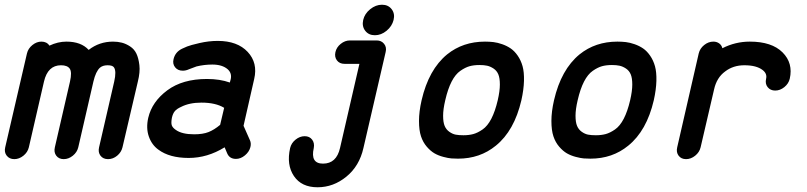

<svg xmlns="http://www.w3.org/2000/svg" viewBox="-35 -653 3415 812"><path d="M79 -427Q84 -448 102 -462.5Q120 -477 140 -477Q163 -477 174 -460Q210 -477 246 -477Q308 -477 340 -442Q385 -477 443 -477Q463 -477 480.5 -472.5Q498 -468 515.5 -456.5Q533 -445 542 -426Q551 -407 554.5 -377.5Q558 -348 548 -308L483 -30Q478 -9 460.5 5.5Q443 20 422 20Q401 20 390 5.5Q379 -9 384 -30L448 -308Q458 -352 447 -368Q441 -377 420 -377Q400 -377 388 -367Q370 -351 360 -308L296 -30Q291 -9 273 5.5Q255 20 234.5 20Q214 20 203 5.5Q192 -9 197 -30L261 -308Q270 -348 260 -362.5Q250 -377 223 -377Q167 -377 151 -308L87 -30Q82 -9 64 5.5Q46 20 25.5 20Q5 20 -6.5 5.5Q-18 -9 -13 -30Z M786 -85Q823 -85 847 -94.5Q871 -104 896 -125L913 -197Q877 -219 817 -219Q766 -219 731 -201Q713 -193 704.5 -183Q696 -173 692 -155Q688 -133 691.5 -123Q695 -113 708 -104Q734 -85 786 -85ZM592 -155Q608 -223 672.5 -271Q737 -319 840 -319Q895 -319 937 -304L941 -319Q946 -344 928 -360Q905 -380 863 -380Q829 -380 796 -372Q764 -360 764 -360Q751 -354 738 -354Q717 -354 705.5 -368.5Q694 -383 699 -403Q706 -433 735 -447Q743 -451 756.5 -456.5Q770 -462 809 -471Q848 -480 886 -480Q969 -480 1012.5 -433.5Q1056 -387 1040 -319L995 -121L1022 -60Q1028 -47 1024 -31Q1019 -11 1001 4Q983 19 963 19Q936 19 926 -4L915 -30Q842 15 763 15Q682 15 635 -20Q607 -40 594.5 -75.5Q582 -111 592 -155Z M1530.5 -614Q1554 -633 1580.5 -633Q1607 -633 1621.5 -614Q1636 -595 1629.5 -568.5Q1623 -542 1600 -523Q1577 -504 1550.5 -504Q1524 -504 1509.5 -523Q1495 -542 1501 -568.5Q1507 -595 1530.5 -614ZM1331 39Q1388 39 1403 -27L1485 -383H1422Q1401 -383 1390 -397.5Q1379 -412 1383.5 -432.5Q1388 -453 1406 -467.5Q1424 -482 1445 -482H1558Q1578 -482 1589.5 -467.5Q1601 -453 1596 -433L1502 -27Q1485 49 1430 94Q1375 139 1308 139Q1240 139 1208 91.5Q1176 44 1192 -27Q1197 -48 1215 -62.5Q1233 -77 1253.5 -77Q1274 -77 1285 -62.5Q1296 -48 1292 -27Q1277 39 1331 39Z M2070 -229Q2079 -268 2079 -295.5Q2079 -323 2072.5 -338.5Q2066 -354 2052.5 -363Q2039 -372 2025.5 -375Q2012 -378 1993 -378Q1969 -378 1951 -373Q1933 -368 1912 -353.5Q1891 -339 1875 -308Q1859 -277 1848 -229Q1839 -191 1839 -163.5Q1839 -136 1845.5 -120.5Q1852 -105 1865.5 -95.5Q1879 -86 1892.5 -83.5Q1906 -81 1925 -81Q1948 -81 1966.5 -86Q1985 -91 2006 -105.5Q2027 -120 2043 -151Q2059 -182 2070 -229ZM1902 18Q1887 18 1874 17Q1861 16 1840 10.5Q1819 5 1802.5 -4.5Q1786 -14 1770 -32.5Q1754 -51 1745.5 -76.5Q1737 -102 1737 -141.5Q1737 -181 1748 -229Q1778 -359 1856 -423Q1923 -477 2016 -477Q2035 -477 2052 -475Q2069 -473 2089 -466Q2109 -459 2125 -448Q2141 -437 2154.5 -417.5Q2168 -398 2175 -373Q2182 -348 2181 -311Q2180 -274 2170 -229Q2140 -100 2062 -37Q1995 18 1902 18Z M2630 -229Q2639 -268 2639 -295.5Q2639 -323 2632.5 -338.5Q2626 -354 2612.5 -363Q2599 -372 2585.5 -375Q2572 -378 2553 -378Q2529 -378 2511 -373Q2493 -368 2472 -353.5Q2451 -339 2435 -308Q2419 -277 2408 -229Q2399 -191 2399 -163.5Q2399 -136 2405.5 -120.5Q2412 -105 2425.5 -95.5Q2439 -86 2452.5 -83.5Q2466 -81 2485 -81Q2508 -81 2526.5 -86Q2545 -91 2566 -105.5Q2587 -120 2603 -151Q2619 -182 2630 -229ZM2462 18Q2447 18 2434 17Q2421 16 2400 10.5Q2379 5 2362.5 -4.5Q2346 -14 2330 -32.5Q2314 -51 2305.5 -76.5Q2297 -102 2297 -141.5Q2297 -181 2308 -229Q2338 -359 2416 -423Q2483 -477 2576 -477Q2595 -477 2612 -475Q2629 -473 2649 -466Q2669 -459 2685 -448Q2701 -437 2714.5 -417.5Q2728 -398 2735 -373Q2742 -348 2741 -311Q2740 -274 2730 -229Q2700 -100 2622 -37Q2555 18 2462 18Z M2920 -427Q2925 -448 2943 -462.5Q2961 -477 2982 -477Q2996 -477 3006.5 -469.5Q3017 -462 3020 -449Q3075 -477 3136 -477Q3229 -477 3274.5 -431.5Q3320 -386 3305 -320Q3305 -320 3305 -320Q3300 -299 3282 -284.5Q3264 -270 3243.5 -270Q3223 -270 3211.5 -284.5Q3200 -299 3205 -320Q3205 -320 3205 -320Q3210 -342 3190 -357Q3164 -377 3113 -377Q3066 -377 3032 -351Q2996 -325 2985 -275L2928 -30Q2923 -9 2905 5.5Q2887 20 2866.5 20Q2846 20 2835 5.5Q2824 -9 2829 -30Z"/></svg>

Font: Brass Mono
Style: Bold Italic
Weight: 700
Italic angle: -13°
Monospace: yes
Version: Version 1.000; ttfautohint (v1.8.3) -l 8 -r 50 -G 200 -x 14 